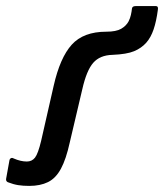

<svg xmlns="http://www.w3.org/2000/svg" viewBox="-47 -598 539 630"><path d="M49 12Q29 12 13 9.5Q-3 7 -21 0Q-28 -3 -27 -11L-16 -72Q-15 -77 -11 -79Q-7 -81 -2 -78Q21 -68 41 -68Q58 -68 68 -81Q78 -94 88 -136L129 -316Q150 -409 188.5 -451.5Q227 -494 302 -494Q334 -494 350.5 -503.5Q367 -513 375 -528Q380 -538 382.5 -549Q385 -560 386 -570Q387 -578 398 -578H465Q473 -578 471 -566Q466 -528 457 -501.5Q448 -475 433 -458Q417 -440 393 -430Q369 -420 322 -418Q281 -417 259 -392Q237 -367 223 -305L182 -131Q170 -76 153 -44.5Q136 -13 110.5 -0.5Q85 12 49 12Z"/></svg>

Font: Sofia Sans Semi Condensed SemiBold
Style: Italic
Weight: 600
Italic angle: -9°
Version: Version 4.100